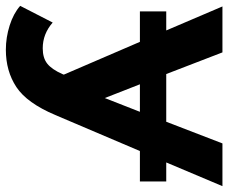

<svg xmlns="http://www.w3.org/2000/svg" viewBox="-87 -496 780 656"><g transform="rotate(90 303.0 -168.0)"><path d="M145 202Q103 202 62 189Q21 176 -5 153L52 42Q91 76 140 76Q173 76 192.5 60.5Q212 45 228 9L230 4L118 -256H14V-346H79L-3 -538H154L228 -346H391L465 -538H611L530 -346H595V-256H491L368 33Q327 130 272.5 166Q218 202 145 202ZM357 -256H263L310 -136Z"/></g></svg>

Font: Montserrat
Style: Bold
Weight: 700
Designer: Julieta Ulanovsky
Foundry: Julieta Ulanovsky
Version: Version 9.000; ttfautohint (v1.8.4.7-5d5b)